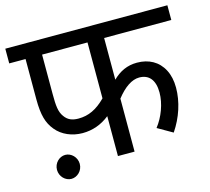

<svg xmlns="http://www.w3.org/2000/svg" viewBox="-98 -737 981 899"><g transform="rotate(-15 393.0 -287.5)"><path d="M460 0V-256.8C497.1 -304.2 534.7 -329.6 570.3 -329.6C617.2 -329.6 644.5 -298.3 644.5 -237.3C644.5 -183.1 621.6 -123 587.9 -80.1L660.2 -38.6C701.7 -99.6 725.1 -171.4 725.1 -239.3C725.1 -272.9 718.8 -301.8 706.1 -326.2C680.7 -375 634.8 -399.4 578.1 -399.4C530.8 -399.4 493.2 -381.3 460 -348.6V-550.8H785.6V-622.1H0V-550.8H79.1V-354.5C79.1 -316.9 82.5 -286.6 88.9 -263.7C95.2 -240.7 105.5 -220.7 120.6 -202.6C149.9 -166.5 197.8 -146.5 248 -146.5C296.4 -146.5 340.3 -162.1 379.4 -193.4V0ZM379.4 -550.8V-279.8C336.4 -236.3 295.4 -217.3 247.1 -217.3C216.8 -217.3 195.8 -225.6 179.7 -248.5C162.1 -272.5 159.2 -301.8 159.2 -359.9V-550.8ZM142.1 -69.3C112.8 -69.3 86.9 -43.5 86.9 -11.2C86.9 21.5 113.3 46.9 142.1 46.9C169.9 46.9 197.3 22.5 197.3 -11.2C197.3 -43.5 170.9 -69.3 142.1 -69.3Z"/></g></svg>

Font: Noto Reveo Sans
Style: Regular
Weight: 400
Designer: Monotype Design team
Foundry: Monotype Imaging Inc.
Version: Version 1.04